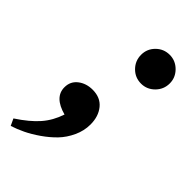

<svg xmlns="http://www.w3.org/2000/svg" viewBox="-223 -459 663 663"><g transform="rotate(45 109.0 -127.0)"><path d="M188 -267.1Q158.7 -267.1 138.2 -287.8Q117.7 -308.6 117.7 -337.9Q117.7 -366.7 138.2 -387.2Q158.7 -407.7 188 -407.7Q216.3 -407.7 237.1 -387Q257.8 -366.2 257.8 -337.9Q257.8 -308.6 237.1 -287.8Q216.3 -267.1 188 -267.1ZM-26.9 154.3 -38.6 129.4Q9.8 97.7 36.4 67.1Q63 36.6 76.7 -4.9Q9.8 -22.9 9.8 -71.3Q9.8 -100.1 31.7 -117.2Q53.7 -134.3 85 -134.3Q123 -134.3 143.8 -108.9Q164.6 -83.5 164.6 -43.9Q164.6 -13.2 151.1 15.9Q137.7 44.9 117.2 66.2Q96.7 87.4 70.3 105.7Q43.9 124 20 135.5Q-3.9 147 -26.9 154.3Z"/></g></svg>

Font: Elstob 18pt Medium
Style: Italic
Weight: 500
Italic angle: -20°
Designer: Peter S. Baker
Version: Version 1.015